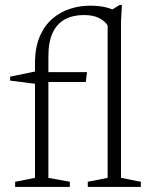

<svg xmlns="http://www.w3.org/2000/svg" viewBox="-20 -740 602 760"><path d="M171.5 -36 256.5 -20.5V0H40V-20.5L118.5 -36V-489Q118.5 -551.5 137.2 -595.2Q156 -639 187.5 -666Q219 -693 257.5 -705.2Q296 -717.5 335 -717.5Q371.5 -717.5 397 -711.5Q422.5 -705.5 442.5 -694.5L409 -693L454 -720.5H462.5L459 -654.5V-36L537.5 -20.5V0H327.5V-20.5L406 -36V-639.5Q394 -658 370.8 -669.2Q347.5 -680.5 312 -680.5Q269.5 -680.5 237.8 -663.8Q206 -647 188.8 -611Q171.5 -575 171.5 -515.5ZM324.5 -454.5 319.5 -415.5H140L117 -408.5L20 -421V-436.5L124 -458L143 -454.5Z"/></svg>

Font: Newsreader 14pt Light
Style: Regular
Weight: 300
Designer: Hugues Gentile
Foundry: Production Type
Version: Version 1.003